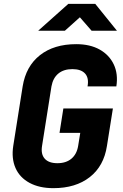

<svg xmlns="http://www.w3.org/2000/svg" viewBox="-20 -970 640 1000"><path d="M258 10Q185 10 134 -17.5Q83 -45 61 -94.5Q39 -144 49 -210L98 -520Q115 -625 188 -682.5Q261 -740 377 -740Q449 -740 499 -712Q549 -684 572.5 -634.5Q596 -585 586 -520H436Q444 -564 423 -587Q402 -610 357 -610Q312 -610 284 -587Q256 -564 248 -520L199 -210Q192 -167 213 -143.5Q234 -120 279 -120Q324 -120 352 -143.5Q380 -167 387 -210L398 -278H290L310 -405H568L537 -210Q521 -105 447.5 -47.5Q374 10 258 10ZM179 -810 336 -950H476L589 -810H457L396 -880L318 -810Z"/></svg>

Font: JetBrains Mono ExtraBold
Style: Italic
Weight: 800
Italic angle: -9°
Monospace: yes
Designer: Philipp Nurullin, Konstantin Bulenkov
Foundry: JetBrains
Version: Version 2.305; ttfautohint (v1.8.4.7-5d5b)